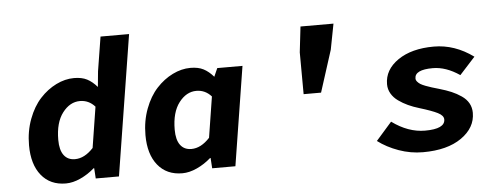

<svg xmlns="http://www.w3.org/2000/svg" viewBox="-49 -848 2496 985"><g transform="rotate(-5 1199.0 -355.5)"><path d="M253.9 12.2Q173.3 12.2 127.7 -44.2Q82 -100.6 82 -199.2Q82 -272 105.5 -334.2Q128.9 -396.5 166.3 -437Q203.6 -477.5 249.5 -500.2Q295.4 -522.9 341.8 -522.9Q381.8 -522.9 408.7 -509Q435.5 -495.1 460 -466.8L467.8 -546.9L496.1 -723.1H643.1L527.8 0H408.2L404.8 -53.2H401.9Q368.7 -23.9 329.3 -5.9Q290 12.2 253.9 12.2ZM311 -107.9Q360.4 -107.9 405.8 -157.2L439 -367.2Q407.2 -402.8 361.8 -402.8Q310.1 -402.8 272 -353Q233.9 -303.2 233.9 -213.9Q233.9 -161.6 253.9 -134.8Q273.9 -107.9 311 -107.9Z M853.5 12.2Q772.9 12.2 727.3 -44.2Q681.6 -100.6 681.6 -199.2Q681.6 -272 705.1 -334.2Q728.5 -396.5 765.9 -437Q803.2 -477.5 849.1 -500.2Q895 -522.9 941.4 -522.9Q981.4 -522.9 1008.3 -509Q1035.2 -495.1 1059.6 -466.8L1078.6 -509.8H1208.5L1127.4 0H1007.8L1004.4 -53.2H1001.5Q968.3 -23.9 929 -5.9Q889.6 12.2 853.5 12.2ZM910.6 -107.9Q960 -107.9 1005.4 -157.2L1038.6 -367.2Q1006.8 -402.8 961.4 -402.8Q909.7 -402.8 871.6 -353Q833.5 -303.2 833.5 -213.9Q833.5 -161.6 853.5 -134.8Q873.5 -107.9 910.6 -107.9Z M1508.3 -337.9 1507.3 -553.2 1522.5 -685.1H1692.4L1667 -553.2L1598.1 -337.9Z M2092.8 12.2Q2029.3 12.2 1968.5 -9.5Q1907.7 -31.2 1861.8 -65.9L1942.9 -158.2Q2026.4 -97.2 2112.8 -97.2Q2215.8 -97.2 2215.8 -146Q2215.8 -166 2186.3 -180.9Q2156.7 -195.8 2093.8 -214.8Q2062.5 -224.1 2036.6 -236.1Q2010.7 -248 1987.8 -264.4Q1964.8 -280.8 1951.9 -303Q1939 -325.2 1939 -351.1Q1939 -425.8 2009.5 -474.4Q2080.1 -522.9 2194.8 -522.9Q2302.2 -522.9 2397.9 -453.1L2317.9 -365.2Q2247.6 -413.1 2179.7 -413.1Q2086.9 -413.1 2086.9 -368.2Q2086.9 -359.4 2093.5 -351.6Q2100.1 -343.8 2109.1 -338.1Q2118.2 -332.5 2135.3 -325.9Q2152.3 -319.3 2166.3 -315.2Q2180.2 -311 2203.6 -304.2Q2239.3 -293.9 2265.6 -282.7Q2292 -271.5 2315.9 -255.1Q2339.8 -238.8 2352.3 -216.6Q2364.7 -194.3 2364.7 -167Q2364.7 -90.3 2291.5 -39.1Q2218.3 12.2 2092.8 12.2Z"/></g></svg>

Font: Office Code Pro Bold Italic
Style: Regular
Weight: 700
Italic angle: -9°
Designer: Nathan Rutzky & Paul D. Hunt
Foundry: Adobe Systems Incorporated
Version: Version 1.004;PS 001.004;hotconv 1.0.70;makeotf.lib2.5.58329